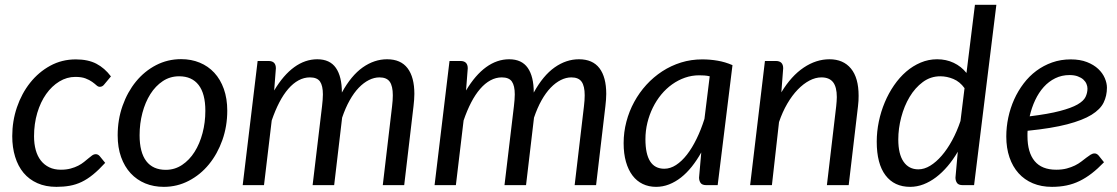

<svg xmlns="http://www.w3.org/2000/svg" viewBox="-20 -756 4560 784"><path d="M409.5 -91Q383.5 -62.5 360.2 -43.5Q337 -24.5 313.5 -13.2Q290 -2 264.8 2.5Q239.5 7 210.5 7Q166.5 7 132.8 -8Q99 -23 76.2 -50.2Q53.5 -77.5 41.8 -115.8Q30 -154 30 -200Q30 -261.5 49.2 -318Q68.5 -374.5 103 -418Q137.5 -461.5 185 -487.5Q232.5 -513.5 289.5 -513.5Q339.5 -513.5 373.5 -495.8Q407.5 -478 433 -444L405 -410.5Q402 -406.5 397.5 -404Q393 -401.5 387.5 -401.5Q380.5 -401.5 373.8 -407.8Q367 -414 356.2 -421.8Q345.5 -429.5 329.2 -435.8Q313 -442 287.5 -442Q253 -442 222.2 -423.2Q191.5 -404.5 168.5 -372Q145.5 -339.5 132.2 -295Q119 -250.5 119 -199.5Q119 -168.5 126 -143.2Q133 -118 147 -100.2Q161 -82.5 181.2 -72.8Q201.5 -63 228.5 -63Q251 -63 268.5 -67.8Q286 -72.5 299.5 -79.5Q313 -86.5 323.2 -94.8Q333.5 -103 341.8 -110Q350 -117 356.8 -121.8Q363.5 -126.5 370.5 -126.5Q380.5 -126.5 387.5 -118L409.5 -91Z M657 -62.5Q693.5 -62.5 723.5 -82.5Q753.5 -102.5 774.5 -135.8Q795.5 -169 807 -212.5Q818.5 -256 818.5 -303.5Q818.5 -373.5 791 -409Q763.5 -444.5 711.5 -444.5Q674.5 -444.5 644.8 -424.8Q615 -405 594 -371.8Q573 -338.5 561.5 -295Q550 -251.5 550 -204Q550 -134 577.2 -98.2Q604.5 -62.5 657 -62.5ZM649 7Q607.5 7 573 -7.2Q538.5 -21.5 513.5 -48.5Q488.5 -75.5 474.5 -114.5Q460.5 -153.5 460.5 -203.5Q460.5 -267.5 480.5 -324Q500.5 -380.5 535.2 -423Q570 -465.5 617.2 -490Q664.5 -514.5 719.5 -514.5Q761 -514.5 795.5 -500.2Q830 -486 855 -459Q880 -432 894 -392.8Q908 -353.5 908 -304Q908 -240.5 888 -184Q868 -127.5 833.2 -85Q798.5 -42.5 751 -17.8Q703.5 7 649 7Z M971 0 1032 -507H1076.5Q1106.5 -507 1106.5 -477L1099.5 -386.5Q1137 -449.5 1181.5 -481.8Q1226 -514 1275.5 -514Q1327 -514 1351.5 -478.8Q1376 -443.5 1376 -378Q1414 -447.5 1461.2 -480.8Q1508.5 -514 1560.5 -514Q1616.5 -514 1644.2 -477.5Q1672 -441 1672 -372.5Q1672 -361 1671 -348.5Q1670 -336 1668.5 -322.5L1630.5 0H1543L1581 -322.5Q1584 -347 1584 -367Q1584 -404.5 1571.5 -422.2Q1559 -440 1529.5 -440Q1508 -440 1486.5 -429.2Q1465 -418.5 1445 -397.8Q1425 -377 1407.8 -346.2Q1390.5 -315.5 1377 -275.5L1344.5 0H1256.5L1295 -322.5Q1296.5 -336 1297.5 -348Q1298.5 -360 1298.5 -370.5Q1298.5 -406 1286.8 -423Q1275 -440 1245.5 -440Q1221.5 -440 1199.2 -428Q1177 -416 1157.2 -393.2Q1137.5 -370.5 1120.5 -337.8Q1103.5 -305 1089.5 -264L1058 0Z M1754.5 0 1815.5 -507H1860Q1890 -507 1890 -477L1883 -386.5Q1920.5 -449.5 1965 -481.8Q2009.5 -514 2059 -514Q2110.5 -514 2135 -478.8Q2159.5 -443.5 2159.5 -378Q2197.5 -447.5 2244.8 -480.8Q2292 -514 2344 -514Q2400 -514 2427.8 -477.5Q2455.5 -441 2455.5 -372.5Q2455.5 -361 2454.5 -348.5Q2453.5 -336 2452 -322.5L2414 0H2326.5L2364.5 -322.5Q2367.5 -347 2367.5 -367Q2367.5 -404.5 2355 -422.2Q2342.5 -440 2313 -440Q2291.5 -440 2270 -429.2Q2248.5 -418.5 2228.5 -397.8Q2208.5 -377 2191.2 -346.2Q2174 -315.5 2160.5 -275.5L2128 0H2040L2078.5 -322.5Q2080 -336 2081 -348Q2082 -360 2082 -370.5Q2082 -406 2070.2 -423Q2058.5 -440 2029 -440Q2005 -440 1982.8 -428Q1960.5 -416 1940.8 -393.2Q1921 -370.5 1904 -337.8Q1887 -305 1873 -264L1841.5 0Z M2910.5 0H2864.5Q2847 0 2840.8 -9Q2834.5 -18 2834.5 -31L2843.5 -133.5Q2825.5 -101.5 2804.8 -75.5Q2784 -49.5 2760.8 -31.2Q2737.5 -13 2712 -3Q2686.5 7 2659 7Q2629 7 2604.5 -4.8Q2580 -16.5 2562.8 -39.2Q2545.5 -62 2536 -95.2Q2526.5 -128.5 2526.5 -171.5Q2526.5 -216.5 2537.8 -259.2Q2549 -302 2569.8 -340Q2590.5 -378 2619.5 -409.8Q2648.5 -441.5 2684.2 -464.8Q2720 -488 2761 -500.8Q2802 -513.5 2847 -513.5Q2879.5 -513.5 2910.2 -508.2Q2941 -503 2971 -490ZM2692.5 -67Q2717 -67 2740.5 -82.2Q2764 -97.5 2785 -124.5Q2806 -151.5 2824.2 -188.8Q2842.5 -226 2856.5 -270.5L2878 -444.5Q2867 -447 2856.2 -447.8Q2845.5 -448.5 2835 -448.5Q2805 -448.5 2777 -438.8Q2749 -429 2724.5 -411.5Q2700 -394 2680 -369.8Q2660 -345.5 2645.8 -316.5Q2631.5 -287.5 2623.5 -254.8Q2615.5 -222 2615.5 -187.5Q2615.5 -67 2692.5 -67Z M3043 0 3103.5 -507H3148Q3178 -507 3178 -477L3170.5 -379Q3211 -446 3261.8 -480Q3312.5 -514 3367 -514Q3423.5 -514 3454.8 -476Q3486 -438 3486 -365Q3486 -355 3485.5 -344.5Q3485 -334 3483.5 -322.5L3445.5 0H3356.5L3394.5 -322.5Q3395.5 -332.5 3396.2 -341.8Q3397 -351 3397 -359.5Q3397 -400.5 3381.8 -420.2Q3366.5 -440 3334 -440Q3310 -440 3285.2 -427Q3260.5 -414 3237.5 -390.2Q3214.5 -366.5 3194.8 -332.8Q3175 -299 3161 -257.5L3132 0Z M3911.5 0Q3894 0 3887.8 -9Q3881.5 -18 3881.5 -31L3891 -136.5Q3872 -104 3849.5 -77.5Q3827 -51 3802.2 -32.2Q3777.5 -13.5 3750.8 -3.2Q3724 7 3696.5 7Q3631.5 7 3595.8 -40.2Q3560 -87.5 3560 -177.5Q3560 -218.5 3568.5 -259.5Q3577 -300.5 3592.8 -338Q3608.5 -375.5 3630.8 -407.8Q3653 -440 3680.2 -463.5Q3707.5 -487 3739.5 -500.5Q3771.5 -514 3806.5 -514Q3843.5 -514 3874.2 -499.5Q3905 -485 3926.5 -458L3961 -736.5H4048.5L3957.5 0ZM3730 -64.5Q3754 -64.5 3778.2 -79.2Q3802.5 -94 3825.2 -120.2Q3848 -146.5 3867.8 -182.8Q3887.5 -219 3902 -262L3918.5 -396Q3899.5 -422.5 3873 -433.5Q3846.5 -444.5 3819.5 -444.5Q3780 -444.5 3748.2 -421Q3716.5 -397.5 3694.2 -360.2Q3672 -323 3660 -277Q3648 -231 3648 -186.5Q3648 -127 3669.5 -95.8Q3691 -64.5 3730 -64.5Z M4500 -398Q4500 -365 4486.5 -337.2Q4473 -309.5 4437 -287.2Q4401 -265 4338 -248.5Q4275 -232 4176 -222Q4175.5 -216.5 4175.5 -211V-200.5Q4175.5 -133.5 4204.8 -98.2Q4234 -63 4293 -63Q4317 -63 4335.8 -68Q4354.5 -73 4369.2 -80.2Q4384 -87.5 4395.2 -96.2Q4406.5 -105 4416 -112.2Q4425.5 -119.5 4433.5 -124.5Q4441.5 -129.5 4449.5 -129.5Q4458.5 -129.5 4466 -121L4488 -93.5Q4462.5 -67 4438.2 -48.2Q4414 -29.5 4388.5 -17Q4363 -4.5 4335.2 1.2Q4307.5 7 4275.5 7Q4232 7 4197.5 -7.5Q4163 -22 4139 -48.8Q4115 -75.5 4102 -113.5Q4089 -151.5 4089 -198.5Q4089 -237.5 4097.2 -276.2Q4105.5 -315 4121.2 -350Q4137 -385 4159.8 -415Q4182.5 -445 4211.8 -466.8Q4241 -488.5 4276.2 -501Q4311.5 -513.5 4352 -513.5Q4390.5 -513.5 4418.5 -502.5Q4446.5 -491.5 4464.5 -474.5Q4482.5 -457.5 4491.2 -437Q4500 -416.5 4500 -398ZM4347 -449.5Q4315.5 -449.5 4289 -436.5Q4262.5 -423.5 4242 -400.8Q4221.5 -378 4207 -347.2Q4192.5 -316.5 4184.5 -281Q4261.5 -290.5 4308 -302.8Q4354.5 -315 4379.5 -329.2Q4404.5 -343.5 4412.5 -360Q4420.5 -376.5 4420.5 -394.5Q4420.5 -403.5 4416.5 -413.2Q4412.5 -423 4403.8 -431Q4395 -439 4381 -444.2Q4367 -449.5 4347 -449.5Z"/></svg>

Font: Lato TR
Style: Italic
Weight: 400
Italic angle: -12°
Designer: Lukasz Dziedzic
Foundry: tyPoland Lukasz Dziedzic
Version: Version 1.104 2013